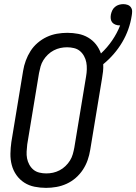

<svg xmlns="http://www.w3.org/2000/svg" viewBox="-20 -902 660 930"><path d="M203 8Q175 8 147.5 2.5Q120 -3 97.5 -17.5Q75 -32 59.5 -54Q44 -76 37 -102.5Q30 -129 30.5 -157.5Q31 -186 35 -214L92 -559Q96 -584 105 -608.5Q114 -633 128 -655Q142 -677 162.5 -694.5Q183 -712 206.5 -723Q230 -734 255.5 -738.5Q281 -743 306 -743Q333 -743 359 -738Q385 -733 407 -720Q429 -707 444.5 -687.5Q460 -668 469 -643Q500 -672 523.5 -706.5Q547 -741 562 -779H559Q549 -779 539.5 -782.5Q530 -786 524 -793Q518 -800 516.5 -810Q515 -820 517 -831Q519 -841 523.5 -851Q528 -861 537 -868.5Q546 -876 556.5 -879Q567 -882 577 -882Q588 -882 598 -878.5Q608 -875 614 -866.5Q620 -858 620 -847.5Q620 -837 618 -826Q613 -793 601.5 -760.5Q590 -728 572 -697.5Q554 -667 530.5 -640Q507 -613 480 -591Q481 -573 479 -555.5Q477 -538 474 -521L417 -176Q413 -151 404.5 -126.5Q396 -102 381.5 -80Q367 -58 347 -40.5Q327 -23 303 -12Q279 -1 253.5 3.5Q228 8 203 8ZM204 -62Q221 -62 237 -65.5Q253 -69 268.5 -77Q284 -85 297 -97.5Q310 -110 319 -124.5Q328 -139 332.5 -155Q337 -171 340 -187L397 -532Q400 -549 400.5 -566.5Q401 -584 398 -600Q395 -616 387 -630.5Q379 -645 367 -655Q355 -665 338.5 -669Q322 -673 305 -673Q288 -673 272 -669.5Q256 -666 240.5 -658Q225 -650 212 -637.5Q199 -625 190 -610.5Q181 -596 176.5 -580Q172 -564 169 -548L112 -203Q110 -186 109 -168.5Q108 -151 111 -135Q114 -119 122 -104.5Q130 -90 142 -80Q154 -70 170.5 -66Q187 -62 204 -62Z"/></svg>

Font: Iosevka Curly
Style: Italic
Weight: 400
Italic angle: -9°
Monospace: yes
Designer: Belleve Invis
Foundry: Belleve Invis
Version: Version 22.1.2; ttfautohint (v1.8.4)